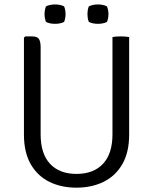

<svg xmlns="http://www.w3.org/2000/svg" viewBox="-20 -854 706 886"><path d="M576 -233Q576 -151.5 544.8 -97Q513.5 -42.5 458.5 -15.2Q403.5 12 332.5 12Q262 12 207.2 -15.2Q152.5 -42.5 121.5 -97Q90.5 -151.5 90.5 -233V-680L96.5 -686H127.5Q152.5 -686 160 -673.5Q167.5 -661 167.5 -636.5V-234Q167.5 -144.5 211 -98Q254.5 -51.5 333 -51.5Q411.5 -51.5 455.2 -98Q499 -144.5 499 -234V-683Q513.5 -686 536.5 -686Q560 -686 576 -683ZM432 -744Q421 -744 409.5 -746.2Q398 -748.5 390 -753Q386 -762.5 384.8 -771.5Q383.5 -780.5 383.5 -788.5Q383.5 -797 384.8 -806Q386 -815 390 -824.5Q398 -829 409.5 -831.2Q421 -833.5 432 -833.5Q442.5 -833.5 454.2 -831.2Q466 -829 473.5 -824.5Q477.5 -815 479 -806Q480.5 -797 480.5 -788.5Q480.5 -780.5 479 -771.5Q477.5 -762.5 473.5 -753Q466 -748.5 454.2 -746.2Q442.5 -744 432 -744ZM234 -744Q223 -744 211.5 -746.2Q200 -748.5 192 -753Q188.5 -762.5 187 -771.5Q185.5 -780.5 185.5 -788.5Q185.5 -797 187 -806Q188.5 -815 192 -824.5Q200 -829 211.5 -831.2Q223 -833.5 234 -833.5Q245 -833.5 256.5 -831.2Q268 -829 276 -824.5Q279.5 -815 281 -806Q282.5 -797 282.5 -788.5Q282.5 -780.5 281 -771.5Q279.5 -762.5 276 -753Q268 -748.5 256.5 -746.2Q245 -744 234 -744Z"/></svg>

Font: Signika SC Light
Style: Regular
Weight: 300
Designer: Anna Giedryś
Foundry: Anna Giedryś
Version: Version 2.000; ttfautohint (v1.8.3) -l 8 -r 50 -G 200 -x 9 -